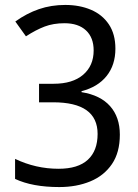

<svg xmlns="http://www.w3.org/2000/svg" viewBox="-20 -745 560 777"><path d="M220 12Q111 12 41 -21V-102Q125 -62 217 -62Q296 -62 335.5 -98.5Q375 -135 375 -203Q375 -331 195 -331H138V-406H197Q274 -406 316.5 -442.5Q359 -479 359 -541Q359 -593 328 -622Q297 -651 241 -651Q196 -651 160.5 -637.5Q125 -624 85 -598L42 -658Q88 -691 137.5 -708Q187 -725 244 -725Q302 -725 348 -705.5Q394 -686 420.5 -646.5Q447 -607 447 -548Q447 -482 411.5 -437.5Q376 -393 310 -376V-372Q386 -360 425.5 -315.5Q465 -271 465 -200Q465 -128 433 -81Q401 -34 345.5 -11Q290 12 220 12Z"/></svg>

Font: Noto Sans Tamil SemiCondensed
Style: Regular
Weight: 400
Width: 4
Designer: Jelle Bosma - Monotype Design Team
Foundry: Monotype Imaging Inc.
Version: Version 2.004